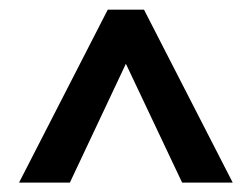

<svg xmlns="http://www.w3.org/2000/svg" viewBox="-20 -626 530 408"><path d="M247.5 -490.5 128.5 -238H20.5L209 -605.5H286L474.5 -238H367Z"/></svg>

Font: Betinya Sans Medium
Style: Regular
Weight: 500
Designer: Jonathan Pinhorn
Version: Version 2.001;December 9, 2019;FontCreator 12.0.0.2547 64-bi